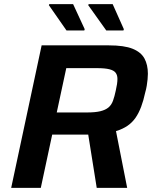

<svg xmlns="http://www.w3.org/2000/svg" viewBox="-20 -907 734 927"><path d="M34 0 181 -688H505Q580 -688 620.5 -671.5Q661 -655 677.5 -624.5Q694 -594 694 -551Q694 -538 692.5 -523.5Q691 -509 688.5 -493Q686 -477 681 -460Q673 -422 661.5 -391.5Q650 -361 634.5 -338.5Q619 -316 596 -300Q573 -284 540 -274L594 0H447L406 -257Q397 -257 387 -257Q377 -257 366 -257H232L177 0ZM254 -364H399Q440 -364 464.5 -370Q489 -376 503.5 -388Q518 -400 525.5 -420.5Q533 -441 539 -470Q543 -487 545 -501Q547 -515 547 -526Q547 -544 538.5 -555.5Q530 -567 508.5 -572.5Q487 -578 449 -578H300ZM387 -760H301L216 -882L218 -887H333L389 -766ZM576 -760H493L406 -882L408 -887H524L578 -766Z"/></svg>

Font: Saira Thin SemiBold
Style: Italic
Weight: 600
Italic angle: -12°
Version: Version 1.101